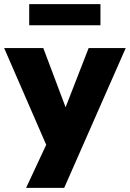

<svg xmlns="http://www.w3.org/2000/svg" viewBox="-30 -727 627 927"><path d="M96 180 210 -64V11L-10 -495H179L300 -174H273L398 -495H577L280 180ZM111 -605V-707H455V-605Z"/></svg>

Font: Nunito Sans 11pt Black
Style: Regular
Weight: 900
Version: Version 3.101;gftools[0.9.27]